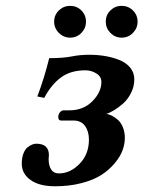

<svg xmlns="http://www.w3.org/2000/svg" viewBox="-20 -631 495 663"><path d="M148.9 -95.2Q148.9 -92.8 148.4 -88.6Q147.9 -84.5 147.9 -82Q147.9 -59.1 156.7 -45.7Q165.5 -32.2 183.1 -32.2Q222.7 -32.2 254.9 -65.4Q287.1 -98.6 287.1 -148.9Q287.1 -177.7 273.4 -196.3Q259.8 -214.8 233.9 -214.8H190.9Q181.2 -214.8 181.2 -227.1Q181.2 -236.3 187 -243.2Q192.9 -250 199.2 -250H219.2Q268.1 -250 299.1 -281.5Q330.1 -313 330.1 -348.1Q330.1 -366.7 312.7 -377.4Q295.4 -388.2 274.9 -388.2Q223.6 -388.2 190.2 -363.3Q156.7 -338.4 132.8 -293L108.9 -297.9Q133.3 -362.3 149.9 -430.2Q197.8 -430.2 226.8 -436Q255.9 -441.9 288.1 -441.9Q315.9 -441.9 341.6 -437.7Q367.2 -433.6 391.1 -424.3Q415 -415 429.4 -397.7Q443.8 -380.4 443.8 -356.9Q443.8 -333 432.9 -310.8Q421.9 -288.6 405.8 -274.2Q389.6 -259.8 374.3 -250.5Q358.9 -241.2 347.2 -237.8Q355.5 -236.8 365.5 -231.9Q375.5 -227.1 386.2 -218Q397 -209 404.1 -192.1Q411.1 -175.3 411.1 -154.8Q411.1 -133.8 403.1 -111.8Q395 -89.8 376.2 -67.4Q357.4 -44.9 330.6 -27.3Q303.7 -9.8 262 1.2Q220.2 12.2 169.9 12.2Q115.7 12.2 85.4 -9.5Q55.2 -31.2 55.2 -65.9Q55.2 -85.9 60.8 -100.6Q66.4 -115.2 75 -122.1Q83.5 -128.9 91.1 -131.8Q98.6 -134.8 105 -134.8Q148.9 -134.8 148.9 -95.2ZM345.2 -556.2Q345.2 -579.1 361.3 -595Q377.4 -610.8 399.9 -610.8Q422.9 -610.8 439 -595Q455.1 -579.1 455.1 -556.2Q455.1 -533.7 439 -517.3Q422.9 -501 399.9 -501Q377.4 -501 361.3 -517.3Q345.2 -533.7 345.2 -556.2ZM167 -556.2Q167 -579.1 183.3 -595Q199.7 -610.8 222.2 -610.8Q245.1 -610.8 261 -595Q276.9 -579.1 276.9 -556.2Q276.9 -533.7 261 -517.3Q245.1 -501 222.2 -501Q199.7 -501 183.3 -517.3Q167 -533.7 167 -556.2Z"/></svg>

Font: Common Serif
Style: Bold Italic
Weight: 700
Italic angle: -12°
Designer: Philipp H. Poll, Khaled Hosny
Foundry: Stefan Peev, Context Ltd.
Version: Version 1.026